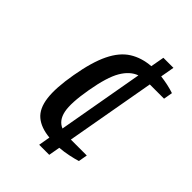

<svg xmlns="http://www.w3.org/2000/svg" viewBox="-187 -660 810 810"><g transform="rotate(45 218.0 -255.0)"><path d="M194 60 203 8Q149 3 118 -23Q87 -49 80 -104Q73 -159 89 -250Q105 -343 132 -398.5Q159 -454 199.5 -479.5Q240 -505 294 -509L305 -570H365L354 -508Q401 -502 436 -490L429 -450H344L273 -50H368L361 -10Q342 -4 315.5 1.5Q289 7 263 9L254 60ZM215 -58 283 -443Q246 -430 220.5 -386.5Q195 -343 179 -250Q163 -159 172 -115.5Q181 -72 215 -58Z"/></g></svg>

Font: Cuprum
Style: Italic
Weight: 400
Italic angle: -10°
Designer: Jovanny Lemonad
Foundry: Jovanny Lemonad
Version: Version 3.000